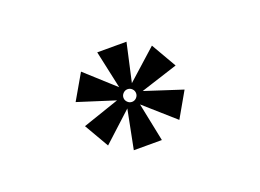

<svg xmlns="http://www.w3.org/2000/svg" viewBox="-56 -590 698 515"><g transform="rotate(-20 293.0 -333.0)"><path d="M252.4 -192.4 274.4 -303.7 191.9 -228 151.4 -297.9 255.9 -333.5 149.9 -367.2 191.4 -439 273.4 -364.7 250 -472.7H333.5L309.1 -363.3L394 -439.5L435.5 -367.7L329.1 -333.5L436 -298.8L395 -227.1L310.1 -302.2L332.5 -192.4ZM292.5 -315.9Q299.8 -315.9 305.2 -321.3Q310.5 -326.7 310.5 -334Q310.5 -341.3 305.2 -346.7Q299.8 -352.1 292.5 -352.1Q285.2 -352.1 279.8 -346.7Q274.4 -341.3 274.4 -334Q274.4 -326.7 279.8 -321.3Q285.2 -315.9 292.5 -315.9Z"/></g></svg>

Font: Cascadia Code NF
Style: Bold
Weight: 700
Monospace: yes
Designer: Aaron Bell
Foundry: Saja Typeworks
Version: Version 2404.023; ttfautohint (v1.8.4)